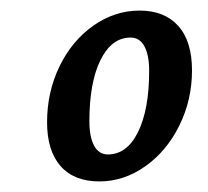

<svg xmlns="http://www.w3.org/2000/svg" viewBox="-20 -663 394 363"><path d="M69 -432Q69 -489 92.5 -537.5Q116 -586 156.5 -614.5Q197 -643 244 -643Q291 -643 317 -614Q343 -585 343 -530Q343 -474 319 -425.5Q295 -377 254.5 -348.5Q214 -320 168 -320Q120 -320 94.5 -349Q69 -378 69 -432ZM262 -529Q262 -559 253 -575.5Q244 -592 227 -592Q191 -592 170 -549.5Q149 -507 149 -434Q149 -404 158 -387.5Q167 -371 184 -371Q220 -371 241 -413.5Q262 -456 262 -529Z"/></svg>

Font: Andada Pro Medium
Style: Italic
Weight: 500
Italic angle: -7°
Designer: Carolina Giovagnoli
Foundry: Huerta Tipografica
Version: Version 3.005; ttfautohint (v1.8.4)